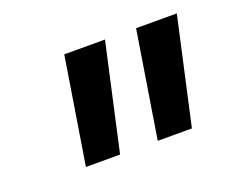

<svg xmlns="http://www.w3.org/2000/svg" viewBox="-56 -753 497 412"><g transform="rotate(-20 193.0 -547.5)"><path d="M119 -669 80 -426H158L212 -669ZM283 -669 244 -426H322L376 -669Z"/></g></svg>

Font: Amaranth
Style: Italic
Weight: 400
Designer: Gesine Todt
Foundry: Gesine Todt
Version: Version 1.001